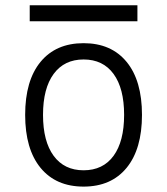

<svg xmlns="http://www.w3.org/2000/svg" viewBox="-20 -689 626 719"><path d="M293 9.8Q189.5 9.8 131.8 -60.5Q74.2 -130.9 74.2 -258.8Q74.2 -387.2 131.8 -457.3Q189.5 -527.3 293 -527.3Q396.5 -527.3 454.1 -457.3Q511.7 -387.2 511.7 -258.8Q511.7 -130.9 454.1 -60.5Q396.5 9.8 293 9.8ZM293 -51.3Q365.7 -51.3 405.3 -105.5Q444.8 -159.7 444.8 -258.8Q444.8 -357.9 405.3 -412.1Q365.7 -466.3 293 -466.3Q220.7 -466.3 180.9 -412.1Q141.1 -357.9 141.1 -258.8Q141.1 -159.7 180.9 -105.5Q220.7 -51.3 293 -51.3ZM91.3 -609.4V-669.4H494.6V-609.4Z"/></svg>

Font: Cascadia Mono PL Light
Style: Regular
Weight: 300
Monospace: yes
Designer: Aaron Bell
Foundry: Saja Typeworks
Version: Version 2404.023; ttfautohint (v1.8.4)